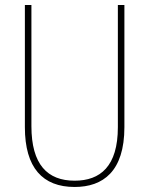

<svg xmlns="http://www.w3.org/2000/svg" viewBox="-20 -734 594 764"><path d="M475 -228V-714H449V-228C449 -72 379 -15 277 -15C169 -15 105 -79 105 -232V-714H79V-228C79 -66 150 10 277 10C390 10 475 -52 475 -228Z"/></svg>

Font: Noto Sans Ethiopic Condensed Thin
Style: Regular
Weight: 100
Width: 3
Designer: Monotype Design Team
Foundry: Monotype Imaging Inc.
Version: Version 2.102